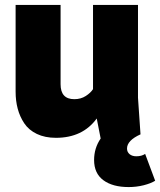

<svg xmlns="http://www.w3.org/2000/svg" viewBox="-20 -550 655 786"><path d="M500 58.1Q500 72.3 510.5 81.1Q521 89.8 538.1 89.8Q559.6 89.8 574.2 80.1L615.2 189.9Q598.1 200.7 568.4 208.3Q538.6 215.8 506.8 215.8Q440.9 215.8 403.1 187.7Q365.2 159.7 365.2 105Q365.2 56.2 392.1 17.1L376 -64.9Q318.4 14.2 209 14.2Q164.1 14.2 130.9 -1.7Q97.7 -17.6 79.3 -45.2Q61 -72.8 52.5 -105Q43.9 -137.2 43.9 -174.8V-529.8H228V-205.1Q228 -144 284.2 -144Q311 -144 331.1 -157Q351.1 -169.9 360.8 -185.1V-529.8H544.9V-149.9L555.2 0Q500 24.9 500 58.1Z"/></svg>

Font: Cooper Hewitt
Style: Heavy
Weight: 713
Designer: Village Type and Design LLC
Foundry: Cooper Hewitt Smithsonian Design Museum
Version: 1.000